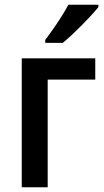

<svg xmlns="http://www.w3.org/2000/svg" viewBox="-20 -786 436 806"><path d="M379.9 -541V-451.7H180.2V0H71.3V-541ZM393.1 -766.1V-756.3Q381.8 -742.2 363.8 -722.4Q345.7 -702.6 324.5 -681.2Q303.2 -659.7 282 -639.9Q260.7 -620.1 243.7 -606H169.9V-618.2Q187 -641.1 204.8 -666.5Q222.7 -691.9 238.8 -717.8Q254.9 -743.7 267.1 -766.1Z"/></svg>

Font: Open Sans SemiCondensed SemiBold
Style: Regular
Weight: 600
Width: 4
Designer: Monotype Design Team
Foundry: Monotype Imaging Inc.
Version: Version 3.000